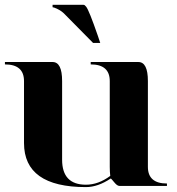

<svg xmlns="http://www.w3.org/2000/svg" viewBox="-30 -762 724 787"><path d="M380.9 -585.9H351.6L234.9 -704.1Q222.2 -717.3 205.6 -725.1Q190.4 -732.4 185.5 -732.4V-742.2H312.5Q317.4 -742.2 323.2 -734.4Q335 -719.7 371.1 -615.2ZM576.2 -429.7V-78.1Q576.2 -9.8 654.3 -9.8V0H459Q450.2 0 438 -15.1Q425.8 -30.3 423.8 -30.3Q371.1 4.9 322.3 4.9Q68.4 4.9 68.4 -175.8V-429.7Q68.4 -498 -9.8 -498V-507.8H185.5Q224.6 -507.8 224.6 -429.7V-107.4Q224.6 -4.9 322.3 -4.9Q373 -4.9 421.9 -41Q419.9 -58.6 419.9 -78.1V-429.7Q419.9 -498 341.8 -498V-507.8H537.1Q576.2 -507.8 576.2 -429.7Z"/></svg>

Font: spinwerad
Style: Bold
Weight: 700
Width: 7
Version: Version 0.3